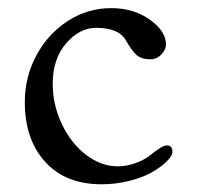

<svg xmlns="http://www.w3.org/2000/svg" viewBox="-20 -448 496 480"><path d="M257.8 -427.7Q314 -427.7 354.5 -398.9Q395 -370.1 395 -336.4Q395 -324.7 383.8 -312.3Q372.6 -299.8 356 -299.8Q333.5 -299.8 321.8 -310.1Q310.1 -320.3 294.9 -346.7Q277.8 -378.4 220.2 -378.4Q178.7 -378.4 145.3 -339.6Q111.8 -300.8 111.8 -238.8Q111.8 -185.5 134.8 -137.5Q157.7 -89.4 195.3 -60.8Q232.9 -32.2 273.9 -32.2Q297.4 -32.2 319.1 -40.3Q340.8 -48.3 353.3 -58.3Q365.7 -68.4 377.9 -76.4Q390.1 -84.5 397 -84.5Q411.1 -84.5 411.1 -68.8Q411.1 -59.1 397.7 -45.4Q384.3 -31.7 362.1 -18.6Q339.8 -5.4 305.4 3.7Q271 12.7 233.9 12.7Q143.6 12.7 92.8 -43.5Q42 -99.6 42 -192.9Q42 -255.4 71 -309.6Q100.1 -363.8 149.9 -395.8Q199.7 -427.7 257.8 -427.7Z"/></svg>

Font: Cooper*
Style: Regular
Weight: 400
Designer: Owen Earl
Foundry: indestructible type*
Version: Version 0.001